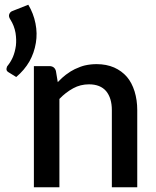

<svg xmlns="http://www.w3.org/2000/svg" viewBox="-20 -788 657 808"><path d="M33.7 -742.2 99.1 -768.1Q121.1 -731.4 129.4 -689Q137.7 -647.5 130.9 -607.4Q124 -565.4 104 -529.8Q83 -493.2 48.3 -463.9L15.1 -484.4Q6.3 -489.7 7.3 -499Q8.3 -507.8 13.2 -512.7Q25.9 -528.8 34.2 -547.9Q43 -568.4 46.9 -595.7Q49.8 -621.1 45.4 -649.4Q40 -680.2 23.4 -706.1Q15.1 -718.8 19 -728.5Q22.9 -738.8 33.7 -742.2ZM215.3 -489.3 223.1 -442.4Q241.7 -461.9 257.3 -473.6Q278.3 -489.3 294.9 -497.1Q320.3 -508.8 337.4 -512.7Q361.3 -518.1 386.7 -518.1Q427.7 -518.1 460.4 -503.9Q492.2 -489.7 514.2 -464.4Q534.7 -440.4 546.4 -403.3Q557.6 -366.7 557.6 -324.7V0H450.7V-324.7Q450.7 -375 426.8 -404.3Q402.3 -433.1 354.5 -433.1Q318.4 -433.1 288.1 -416.5Q255.9 -398.9 230 -371.6V0H122.6V-509.8H187.5Q209.5 -509.8 215.3 -489.3Z"/></svg>

Font: Lato-SemiBold
Style: Regular
Weight: 500
Designer: Lukasz Dziedzic with Adam Twardoch and Botio Nikoltchev
Foundry: tyPoland Lukasz Dziedzic
Version: ""